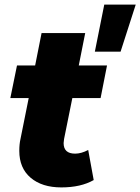

<svg xmlns="http://www.w3.org/2000/svg" viewBox="-20 -807 611 836"><path d="M259 -202Q257 -188 257 -184Q257 -138 307 -138Q334 -138 364 -154L388 -23Q332 9 247 9Q163 9 113.5 -33Q64 -75 64 -150Q64 -179 69 -201L105 -380H25L54 -522H133L161 -663H351L323 -522H446L418 -380H295ZM434 -787H571L505 -582H393Z"/></svg>

Font: Idrija
Style: Italic
Weight: 800
Italic angle: -11.3°
Designer: Julieta Ulanovsky
Foundry: Julieta Ulanovsky
Version: Version 7.200